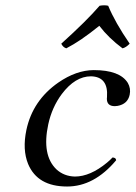

<svg xmlns="http://www.w3.org/2000/svg" viewBox="-20 -677 499 707"><path d="M378.4 -655.8Q403.3 -595.2 457.5 -516.1Q443.8 -502 431.2 -499Q380.4 -536.6 345.7 -582Q277.3 -526.4 224.1 -499Q211.9 -502.9 205.6 -516.1Q299.3 -600.6 346.7 -655.8Q364.3 -659.2 378.4 -655.8ZM407.7 -86.9Q326.7 9.8 227.1 9.8Q118.2 9.8 83.5 -73.2Q62 -126 77.1 -198.2Q100.1 -307.1 194.8 -373Q260.7 -418.5 325.2 -418.9Q421.4 -418.9 450.7 -371.6Q462.4 -351.1 457.5 -328.1Q450.2 -293.9 413.1 -287.1Q407.2 -286.1 402.8 -286.1Q373.5 -286.1 373.5 -313.5Q373.5 -317.4 374 -319.8Q379.4 -394.5 314.9 -396Q256.8 -396 207.5 -330.6Q171.4 -282.2 157.7 -219.2Q133.3 -105.5 188 -53.2Q215.8 -27.8 255.9 -26.9Q312 -26.9 374 -78.1Q385.3 -87.4 394.5 -97.2Q404.8 -96.2 406.7 -90.8Q407.2 -88.4 407.7 -86.9Z"/></svg>

Font: Linux Libertine Display Slanted O
Style: Slanted
Weight: 400
Designer: Philipp H. Poll
Foundry: Philipp H. Poll
Version: Version 5.0.9